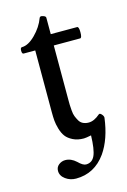

<svg xmlns="http://www.w3.org/2000/svg" viewBox="-104 -544 497 752"><g transform="rotate(-15 145.0 -168.0)"><path d="M108.9 157.2Q85.4 157.2 66.7 143.6Q47.9 129.9 47.9 109.9Q47.9 94.7 59.6 85.4Q71.3 76.2 85.9 76.2Q109.4 76.2 129.9 95.2Q148.4 113.8 161.1 113.8Q186 113.8 196.8 89.6Q207.5 65.4 209 8.8Q187 13.2 179.2 13.2Q153.8 13.2 135.3 3.9Q116.7 -5.4 107.2 -18.1Q97.7 -30.8 92 -50.3Q86.4 -69.8 85.2 -84.5Q84 -99.1 84 -118.2V-369.1H37.1Q30.3 -369.1 30.3 -382.1Q30.3 -395 37.1 -395Q63 -395 92 -424.1Q121.1 -453.1 133.8 -487.8Q136.7 -495.1 147.9 -491.2Q159.2 -487.8 159.2 -481.9V-415H266.1Q273.4 -415 273.4 -392.1Q273.4 -369.1 266.1 -369.1H159.2V-149.9Q159.2 -135.7 159.4 -127.9Q159.7 -120.1 160.9 -105Q162.1 -89.8 165.8 -80.8Q169.4 -71.8 175 -61.8Q180.7 -51.8 190.7 -46.9Q200.7 -42 213.9 -42Q235.8 -42 259.8 -63Q264.2 -66.4 271 -59.1Q277.8 -51.8 277.8 -44.9Q267.1 39.6 230 92.8Q184.1 157.2 108.9 157.2Z"/></g></svg>

Font: Junicode SmCond
Style: Regular
Weight: 400
Width: 4
Designer: Peter S. Baker
Version: Version 2.206